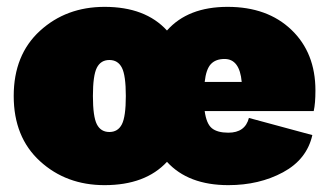

<svg xmlns="http://www.w3.org/2000/svg" viewBox="-20 -530 960 560"><path d="M900 -266Q900 -228 895 -206H577Q582 -169 598 -156Q614 -143 646 -143Q695 -143 706 -186L891 -136Q875 -65 805.5 -27.5Q736 10 646 10Q529 10 467 -58Q404 10 285 10Q173 10 96.5 -60Q20 -130 20 -250Q20 -370 96.5 -440Q173 -510 285 -510Q404 -510 467 -441Q528 -510 644 -510Q760 -510 830 -443Q900 -376 900 -266ZM577 -291H685Q679 -358 635 -358Q609 -358 595 -343Q581 -328 577 -291ZM262.5 -167.5Q274 -145 299 -145Q324 -145 335.5 -167.5Q347 -190 347 -250Q347 -310 335.5 -332.5Q324 -355 299 -355Q274 -355 262.5 -332.5Q251 -310 251 -250Q251 -190 262.5 -167.5Z"/></svg>

Font: Elaine Sans Black
Style: Regular
Weight: 900
Designer: Wei Huang
Foundry: Wei Huang
Version: Version 2.001;December 24, 2019;FontCreator 12.0.0.2547 64-b